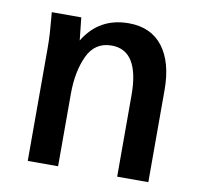

<svg xmlns="http://www.w3.org/2000/svg" viewBox="-67 -630 734 701"><g transform="rotate(10 300.0 -279.5)"><path d="M73.5 -529Q72.5 -536 71.5 -550H181L190 -466Q246.5 -559 356 -559Q438.5 -559 482.5 -501.8Q526.5 -444.5 526.5 -341.5V0H411V-301.5Q411 -468 308.5 -468Q246.5 -468 219.2 -409.5Q192 -351 192 -269V0H79.5V-419Q79.5 -446 77.8 -474Q76 -502 73.5 -529Z"/></g></svg>

Font: JuliaMono SemiBold
Style: Regular
Weight: 600
Monospace: yes
Designer: cormullion
Foundry: corm
Version: Version 0.055; ttfautohint (v1.8.4)